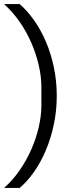

<svg xmlns="http://www.w3.org/2000/svg" viewBox="-25 -780 380 937"><path d="M252 -312Q252 -239 237.5 -171.5Q223 -104 198.5 -46Q174 12 141 59Q108 106 71 137H-5Q36 101 69.5 53Q103 5 127 -49Q151 -103 164 -159Q177 -215 177 -268V-354Q177 -406 164 -462Q151 -518 127.5 -572Q104 -626 70.5 -674Q37 -722 -5 -760H71Q109 -727 142 -680Q175 -633 199.5 -575.5Q224 -518 238 -451Q252 -384 252 -312Z"/></svg>

Font: IBM Plex Sans KR
Style: Regular
Weight: 400
Designer: Mike Abbink; Paul van der Laan; Pieter van Rosmalen; Wujin Sim; Chorong Kim; Dohee Lee;
Foundry: Sandoll Inc.
Version: Version 1.000